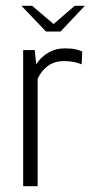

<svg xmlns="http://www.w3.org/2000/svg" viewBox="-20 -643 314 663"><path d="M54 -623H91L165 -560L238 -623H273L189 -534H139ZM60 0V-470H100L105 -421Q122 -447 147.5 -461.5Q173 -476 203 -476Q227 -476 240 -473Q253 -470 264 -465L262 -421Q249 -426 235 -429Q221 -432 200 -432Q168 -432 145 -415Q122 -398 110 -371V0Z"/></svg>

Font: Smooch Sans
Style: Regular
Weight: 400
Designer: Robert E. Leuschke
Foundry: Robert E. Leuschke
Version: Version 1.010; ttfautohint (v1.8.3)